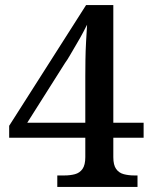

<svg xmlns="http://www.w3.org/2000/svg" viewBox="-20 -734 599 754"><path d="M205 0V-45H233Q256 -45 274.5 -50Q293 -55 304 -70.5Q315 -86 315 -117V-193H16V-240L318 -714H425V-252H544V-193H425V-117Q425 -86 436 -70.5Q447 -55 466 -50Q485 -45 507 -45H520V0ZM87 -252H315V-434Q315 -463 315.5 -498.5Q316 -534 318 -570Q320 -606 322 -637Q317 -627 306.5 -607Q296 -587 282 -563.5Q268 -540 256 -519Q244 -498 235 -486Z"/></svg>

Font: Noto Serif Armenian Medium
Style: Regular
Weight: 500
Version: Version 2.007